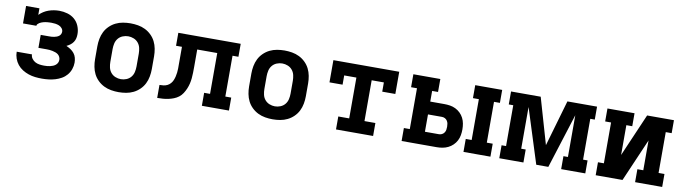

<svg xmlns="http://www.w3.org/2000/svg" viewBox="-30 -996 5236 1473"><g transform="rotate(10 2587.5 -260.0)"><path d="M302 8Q276 8 249.5 5Q223 2 198 -6.5Q173 -15 150.5 -29Q128 -43 111.5 -63.5Q95 -84 86 -109.5Q77 -135 77 -162H196Q196 -144 207 -129Q218 -114 233.5 -106Q249 -98 267 -95.5Q285 -93 302 -93Q314 -93 325.5 -94Q337 -95 348.5 -97.5Q360 -100 371 -104.5Q382 -109 391 -116.5Q400 -124 405 -134.5Q410 -145 410 -157Q410 -169 404.5 -180Q399 -191 390 -198Q381 -205 369.5 -209Q358 -213 346.5 -215.5Q335 -218 323.5 -219Q312 -220 300 -220H236V-321H300Q310 -321 320 -321.5Q330 -322 340 -324Q350 -326 359.5 -329.5Q369 -333 377 -339Q385 -345 389.5 -354Q394 -363 394 -373Q394 -388 384 -400Q374 -412 360 -417.5Q346 -423 331 -425Q316 -427 301 -427Q293 -427 285 -426.5Q277 -426 269.5 -425.5Q262 -425 254 -423.5Q246 -422 238.5 -420Q231 -418 223.5 -415Q216 -412 209.5 -408Q203 -404 197 -398Q191 -392 191 -384H87V-520H191V-469Q206 -484 224 -495.5Q242 -507 262 -514Q282 -521 303 -524.5Q324 -528 345 -528Q377 -528 408.5 -519Q440 -510 464 -489.5Q488 -469 500.5 -438.5Q513 -408 513 -376Q513 -359 509.5 -343Q506 -327 496.5 -313Q487 -299 473.5 -289Q460 -279 445 -272Q463 -264 479 -253.5Q495 -243 507 -228Q519 -213 524 -194Q529 -175 529 -156Q529 -130 520 -104.5Q511 -79 494 -59Q477 -39 454 -26Q431 -13 406 -5.5Q381 2 355 5Q329 8 302 8Z M900 8Q871 8 841.5 3Q812 -2 785.5 -15Q759 -28 737.5 -49Q716 -70 703 -96Q690 -122 684.5 -151.5Q679 -181 679 -210V-310Q679 -339 684.5 -368.5Q690 -398 703 -424Q716 -450 737.5 -471Q759 -492 785.5 -505Q812 -518 841.5 -523Q871 -528 900 -528Q929 -528 958.5 -523Q988 -518 1014.5 -505Q1041 -492 1062.5 -471Q1084 -450 1097 -424Q1110 -398 1115.5 -368.5Q1121 -339 1121 -310V-210Q1121 -181 1115.5 -151.5Q1110 -122 1097 -96Q1084 -70 1062.5 -49Q1041 -28 1014.5 -15Q988 -2 958.5 3Q929 8 900 8ZM900 -93Q922 -93 943 -101.5Q964 -110 978 -127Q992 -144 997 -166Q1002 -188 1002 -210V-310Q1002 -332 997 -354Q992 -376 978 -393Q964 -410 943 -418.5Q922 -427 900 -427Q878 -427 857 -418.5Q836 -410 822 -393Q808 -376 803 -354Q798 -332 798 -310V-210Q798 -188 803 -166Q808 -144 822 -127Q836 -110 857 -101.5Q878 -93 900 -93Z M1200 0V-101Q1216 -101 1231.5 -103Q1247 -105 1261 -112Q1275 -119 1285.5 -131Q1296 -143 1302 -157.5Q1308 -172 1311.5 -187Q1315 -202 1317 -218Q1319 -234 1319 -249.5Q1319 -265 1319 -281V-419H1273V-520H1759V-419H1713V-101H1759V0H1548V-101H1594V-419H1438V-281Q1438 -259 1437.5 -237.5Q1437 -216 1435 -194.5Q1433 -173 1428 -152Q1423 -131 1414.5 -111Q1406 -91 1394 -72.5Q1382 -54 1365 -41Q1348 -28 1327.5 -20Q1307 -12 1286 -7.5Q1265 -3 1243.5 -1.5Q1222 0 1200 0Z M2100 8Q2071 8 2041.5 3Q2012 -2 1985.5 -15Q1959 -28 1937.5 -49Q1916 -70 1903 -96Q1890 -122 1884.5 -151.5Q1879 -181 1879 -210V-310Q1879 -339 1884.5 -368.5Q1890 -398 1903 -424Q1916 -450 1937.5 -471Q1959 -492 1985.5 -505Q2012 -518 2041.5 -523Q2071 -528 2100 -528Q2129 -528 2158.5 -523Q2188 -518 2214.5 -505Q2241 -492 2262.5 -471Q2284 -450 2297 -424Q2310 -398 2315.5 -368.5Q2321 -339 2321 -310V-210Q2321 -181 2315.5 -151.5Q2310 -122 2297 -96Q2284 -70 2262.5 -49Q2241 -28 2214.5 -15Q2188 -2 2158.5 3Q2129 8 2100 8ZM2100 -93Q2122 -93 2143 -101.5Q2164 -110 2178 -127Q2192 -144 2197 -166Q2202 -188 2202 -210V-310Q2202 -332 2197 -354Q2192 -376 2178 -393Q2164 -410 2143 -418.5Q2122 -427 2100 -427Q2078 -427 2057 -418.5Q2036 -410 2022 -393Q2008 -376 2003 -354Q1998 -332 1998 -310V-210Q1998 -188 2003 -166Q2008 -144 2022 -127Q2036 -110 2057 -101.5Q2078 -93 2100 -93Z M2593 0V-101H2678V-419H2583V-347H2481V-520H2994V-347H2892V-419H2797V-101H2882V0Z M3586 0V-101H3632V-419H3586V-520H3796V-419H3750V-101H3796V0ZM3104 0V-101H3150V-419H3104V-520H3314V-419H3268V-336H3377Q3400 -336 3422.5 -332.5Q3445 -329 3465.5 -319Q3486 -309 3502.5 -293Q3519 -277 3529.5 -256.5Q3540 -236 3544 -213.5Q3548 -191 3548 -168Q3548 -145 3544 -122.5Q3540 -100 3529.5 -80Q3519 -60 3502.5 -44Q3486 -28 3465.5 -18Q3445 -8 3422.5 -4Q3400 0 3377 0ZM3268 -101H3377Q3389 -101 3400 -106.5Q3411 -112 3418 -122Q3425 -132 3427 -144Q3429 -156 3429 -168Q3429 -180 3427 -192Q3425 -204 3418 -214.5Q3411 -225 3400 -230.5Q3389 -236 3377 -236H3268Z M3865 0V-101H3900V-419H3865V-520H4096L4200 -161L4304 -520H4535V-419H4500V-101H4535V0H4347V-101H4382V-426L4247 0H4153L4018 -426V-101H4053V0Z M4616 0V-101H4662V-419H4616V-520H4827V-419H4781V-187L4925 -520H5134V-419H5088V-101H5134V0H4923V-101H4969V-333L4825 0Z"/></g></svg>

Font: Iosevka Etoile
Style: Bold
Weight: 700
Designer: Belleve Invis
Foundry: Belleve Invis
Version: Version 28.1.0; ttfautohint (v1.8.4)